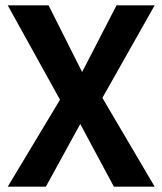

<svg xmlns="http://www.w3.org/2000/svg" viewBox="-20 -700 609 720"><path d="M162 -680 288 -430 417 -680H560L364 -333L560 0H407L281 -235L152 0H9L205 -326L9 -680Z"/></svg>

Font: TitilliumText
Style: ExtraBold
Weight: 800
Designer: Accademia di Belle Arti di Urbino and others
Foundry: Accademia di Belle Arti di Urbino and others.
Version: Version 60.001